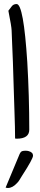

<svg xmlns="http://www.w3.org/2000/svg" viewBox="-20 -686 197 951"><path d="M21.5 -632.8Q30.3 -644.5 38.6 -655.3Q46.9 -666 62.5 -666Q96.7 -666 115.2 -377.9Q125 -210.9 125 -43.9Q125 1 62.5 1L54.7 0Q54.7 -50.8 51.8 -129.9Q48.8 -209 47.4 -267.6Q45.9 -326.2 43.9 -378.9Q42 -431.6 40 -473.1Q38.1 -514.6 37.6 -534.7Q37.1 -554.7 21.5 -632.8ZM77.1 77.1Q83 64.5 90.3 62.5Q97.7 60.5 106.4 60.5Q115.2 60.5 122.1 62.5Q143.6 68.4 143.6 85Q143.6 100.6 89.8 183.6Q80.1 199.2 75.7 206.5Q71.3 213.9 64.5 220.7Q42 245.1 19.5 245.1Q13.7 245.1 7.8 243.2Z"/></svg>

Font: Architects Daughter
Style: Regular
Weight: 400
Designer: Kimberly Geswein
Foundry: Kimberly Geswein
Version: Version 1.002 2010